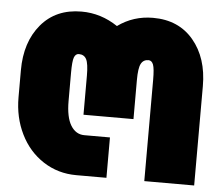

<svg xmlns="http://www.w3.org/2000/svg" viewBox="-45 -628 781 678"><g transform="rotate(5 345.0 -288.5)"><path d="M433.1 -214.8H255.9V-353Q255.9 -396 247.8 -411.4Q239.7 -426.8 221.2 -426.8Q209.5 -426.8 204.3 -413.1Q199.2 -399.4 199.2 -358.9V-258.8Q199.2 -201.2 217 -172.1Q234.9 -143.1 265.1 -143.1H356V0H249Q184.1 0 131.8 -33.9Q79.6 -67.9 50.8 -126.5Q22 -185.1 22 -255.9V-352.1Q22 -452.1 74.5 -514.6Q127 -577.1 217.8 -577.1Q286.6 -577.1 346.2 -537.1Q401.4 -577.1 471.2 -577.1Q562 -577.1 614.5 -514.6Q667 -452.1 667 -352.1V0H490.2V-358.9Q490.2 -398.9 484.9 -412.8Q479.5 -426.8 467.8 -426.8Q449.7 -426.8 441.4 -411.1Q433.1 -395.5 433.1 -353Z"/></g></svg>

Font: LT Superior Black
Style: Regular
Weight: 900
Designer: Daniel Lyons
Foundry: LyonsType
Version: Version 2.005